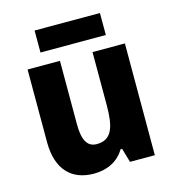

<svg xmlns="http://www.w3.org/2000/svg" viewBox="-108 -876 827 911"><g transform="rotate(-15 305.0 -420.5)"><path d="M466 -785H145V-677H466ZM543 -615H384V-356C384 -248 366 -188 291 -188C244 -188 224 -227 224 -303V-615H65V-258C65 -122 134 -56 242 -56C306 -56 361 -81 393 -135H401L421 -66H543Z"/></g></svg>

Font: Noto Sans Malayalam UI SemiCondensed ExtraBold
Style: Regular
Weight: 800
Width: 4
Designer: Jelle Bosma - Monotype Design Team
Foundry: Monotype Imaging Inc.
Version: Version 2.104